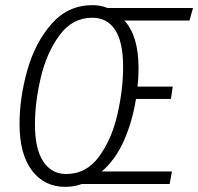

<svg xmlns="http://www.w3.org/2000/svg" viewBox="-20 -716 771 747"><path d="M717 -636H464Q519 -576 519 -452Q519 -412 515 -379H652L645 -331H509Q495 -243 462 -168.5Q429 -94 376 -49H649L640 0H298Q268 11 234 11Q152 11 104 -53Q56 -117 56 -233Q56 -336 86.5 -443.5Q117 -551 181 -623.5Q245 -696 340 -696Q371 -696 398 -685H731ZM459 -456Q459 -552 428 -599.5Q397 -647 339 -647Q262 -647 212 -579.5Q162 -512 139 -415.5Q116 -319 116 -231Q116 -136 148.5 -87.5Q181 -39 237 -39Q316 -39 365.5 -107Q415 -175 437 -271.5Q459 -368 459 -456Z"/></svg>

Font: Fira Sans Extra Condensed Light
Style: Italic
Weight: 300
Width: 3
Italic angle: -8°
Designer: Carrois Corporate & Edenspiekermann AG
Foundry: Carrois Corporate GbR & Edenspiekermann AG
Version: Version 4.203